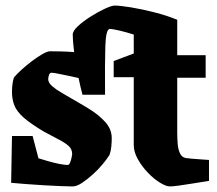

<svg xmlns="http://www.w3.org/2000/svg" viewBox="-20 -657 780 689"><path d="M160 -473Q173 -473 196.5 -472.5Q220 -472 246 -470Q241 -511 241 -533Q241 -546 260 -563.5Q279 -581 306 -598Q333 -615 357 -626Q381 -637 391 -637Q411 -637 450.5 -630.5Q490 -624 535 -612.5Q580 -601 616 -586V-459H718V-378H616V-181Q616 -162 617.5 -142Q619 -122 625.5 -107.5Q632 -93 646 -90Q653 -89 668.5 -87.5Q684 -86 701.5 -85Q719 -84 730 -83V-8Q704 -4 674.5 1Q645 6 622 9Q599 12 590 12Q576 12 554 -1.5Q532 -15 510.5 -37.5Q489 -60 474.5 -86Q460 -112 460 -136V-380H388V-438L460 -465V-533Q435 -541 410 -547Q385 -553 374 -553Q360 -553 358 -491Q356 -429 357 -317H276Q269 -343 262 -377Q254 -379 233 -383.5Q212 -388 191.5 -392Q171 -396 165 -396Q158 -396 155.5 -387Q153 -378 153 -373Q153 -360 167.5 -347.5Q182 -335 201.5 -324Q221 -313 234 -305Q264 -288 298.5 -267Q333 -246 357 -220Q381 -194 381 -161Q381 -148 379.5 -131.5Q378 -115 373 -101Q365 -88 349 -68.5Q333 -49 313 -31Q293 -13 274 -0.5Q255 12 241 12Q229 12 201.5 11Q174 10 140 8Q106 6 73.5 3.5Q41 1 20 -1L23 -169H97L118 -89Q134 -84 155 -78Q176 -72 194.5 -68.5Q213 -65 223 -65Q228 -65 231.5 -73.5Q235 -82 237 -92Q239 -102 239 -104Q239 -122 226 -133.5Q213 -145 190.5 -156.5Q168 -168 137 -185Q90 -213 65 -235Q40 -257 31.5 -279Q23 -301 23 -326Q23 -339 24.5 -353Q26 -367 30 -379Q40 -391 57.5 -407Q75 -423 95 -438Q115 -453 132.5 -463Q150 -473 160 -473Z"/></svg>

Font: Grenze Gotisch Black
Style: Regular
Weight: 900
Designer: Renata Polastri
Foundry: Omnibus-Type
Version: Version 1.001